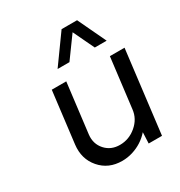

<svg xmlns="http://www.w3.org/2000/svg" viewBox="-178 -875 949 1010"><g transform="rotate(-30 297.0 -370.0)"><path d="M384 -707 291 -579H219L342 -750H436L517 -579H445ZM491 -500H580L519 0H438L441 -67Q420 -43 393.5 -26Q367 -9 336 0.5Q305 10 273 10Q190 10 140 -48Q90 -106 100 -189L138 -500H226L189 -198Q183 -144 216.5 -106.5Q250 -69 304 -69Q360 -69 404 -106.5Q448 -144 454 -198Z"/></g></svg>

Font: Orkney
Style: Italic
Weight: 400
Italic angle: -7°
Designer: Samuel Oakes and Alfredo Marco Pradil
Foundry: Alfredo Marco Pradil
Version: 1.0; ttfautohint (v1.5)